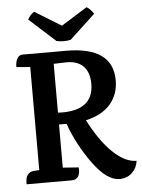

<svg xmlns="http://www.w3.org/2000/svg" viewBox="-61 -952 751 1015"><g transform="rotate(-5 315.0 -445.0)"><path d="M79 -685H309Q557 -685 557 -507Q557 -432 512.5 -380.5Q468 -329 382 -310Q439 -198 504 -135.5Q569 -73 630 -73Q625 -35 598.5 -10Q572 15 532 15Q465 15 392 -85.5Q319 -186 278 -300H238V-71L322 -65Q328 0 277 0H40Q40 0 40 -8Q40 -63 84 -67L113 -69V-616L40 -622Q39 -647 49 -666Q59 -685 79 -685ZM238 -622V-363Q246 -362 260 -362Q427 -362 427 -500Q427 -561 394.5 -593.5Q362 -626 300 -624L240 -622ZM474 -867 339 -741Q304 -732 263 -741L124 -867Q137 -892 159 -905L299 -819L437 -905Q457 -894 474 -867Z"/></g></svg>

Font: Karma
Style: Bold
Weight: 700
Designer: Joana Correia
Foundry: Indian Type Foundry
Version: Version 1.202;PS 1.0;hotconv 1.0.78;makeotf.lib2.5.61930; tt